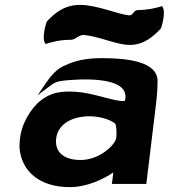

<svg xmlns="http://www.w3.org/2000/svg" viewBox="-20 -743 691 786"><path d="M248 -476C214 -464 186 -430 168 -403L134 -353L183 -390C200 -403 212 -410 241 -413C288 -418 516 -438 492 -333C492 -331 491 -328 473 -330C432 -334 355 -363 293 -367C263 -369 239 -369 210 -363C145 -346 107 -298 82 -246C66 -212 59 -176 60 -137C68 -41 143 23 265 23C339 23 405 -11 444 -37L438 10H579L619 -320C623 -354 625 -384 625 -415C621 -490 505 -505 397 -505C330 -505 286 -494 248 -476ZM310 -88C241 -88 203 -121 210 -176C217 -236 276 -267 347 -267C398 -267 444 -247 453 -235C457 -219 458 -198 456 -179C453 -151 388 -88 310 -88ZM268 -580C291 -580 300 -600 323 -600C386 -594 459 -559 511 -559C567 -559 607 -592 639 -627C650 -660 655 -697 647 -712L644 -718C614 -709 583 -702 546 -702C525 -702 527 -680 509 -680C465 -684 376 -723 308 -723C243 -723 203 -689 171 -654C160 -621 155 -584 163 -569L166 -563C196 -572 226 -580 268 -580Z"/></svg>

Font: Bluebird
Style: SfBdExtObl
Weight: 700
Designer: Jasper
Foundry: Cannot Into Space Fonts
Version: Version 0.98